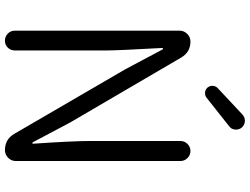

<svg xmlns="http://www.w3.org/2000/svg" viewBox="-134 -852 987 758"><g transform="rotate(90 359.0 -473.5)"><path d="M101.6 -39.1V-689.5Q101.6 -707 114.3 -719.7Q127 -732.4 144.5 -732.4Q186.5 -732.4 208 -695.3L463.9 -257.8L542 -110.4Q543 -108.4 545.4 -108.4Q547.9 -108.4 547.9 -110.4Q537.1 -268.6 537.1 -335.9V-692.4Q537.1 -709 548.8 -720.7Q560.5 -732.4 576.7 -732.4Q592.8 -732.4 604.5 -720.7Q616.2 -709 616.2 -692.4V-43Q616.2 -25.4 603.5 -12.7Q590.8 0 573.2 0Q530.3 0 508.8 -37.1L254.9 -473.6L175.8 -622.1Q174.8 -624 172.4 -624Q169.9 -624 169.9 -621.1Q179.7 -443.4 179.7 -401.4V-39.1Q179.7 -22.5 168.5 -11.2Q157.2 0 141.1 0Q125 0 113.3 -11.2Q101.6 -22.5 101.6 -39.1ZM366.2 -795.9Q358.4 -790 348.6 -790Q346.7 -790 344.7 -790Q334 -791 326.2 -799.8Q319.3 -808.6 319.3 -818.4Q319.3 -831.1 328.1 -839.8L432.6 -937.5Q443.4 -947.3 457 -947.3Q458 -947.3 459 -947.3Q474.6 -946.3 484.4 -934.6Q492.2 -924.8 492.2 -912.1Q492.2 -894.5 478.5 -884.8Z"/></g></svg>

Font: Gen Jyuu Gothic Normal
Style: Regular
Weight: 300
Designer: [Source Han Sans]
Ryoko NISHIZUKA  (kana & ideographs); Paul D. Hunt (Latin, Greek & Cyrillic); Wenlong ZHANG  (bopomofo
Version: Version 1.002.20150607